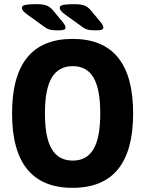

<svg xmlns="http://www.w3.org/2000/svg" viewBox="-20 -895 698 923"><path d="M329 8Q38 8 38 -350Q38 -708 329 -708Q620 -708 620 -350Q620 8 329 8ZM330 -123Q397 -123 429.5 -178Q462 -233 462 -350Q462 -467 429.5 -522Q397 -577 330 -577Q262 -577 229 -522Q196 -467 196 -350Q196 -233 229 -178Q262 -123 330 -123ZM258 -749Q232 -749 218 -753Q204 -757 189 -769L114 -823Q97 -835 91 -843Q85 -851 85 -857Q85 -868 102 -871.5Q119 -875 154 -875Q185 -875 202.5 -869Q220 -863 235 -845L283 -787Q295 -772 295 -762Q295 -756 287.5 -752.5Q280 -749 258 -749ZM440 -749Q414 -749 400 -753Q386 -757 371 -769L296 -823Q279 -835 273 -843Q267 -851 267 -857Q267 -868 284 -871.5Q301 -875 336 -875Q367 -875 384.5 -869Q402 -863 417 -845L465 -787Q477 -772 477 -762Q477 -756 469.5 -752.5Q462 -749 440 -749Z"/></svg>

Font: Asap Semi Condensed
Style: Bold
Weight: 700
Width: 4
Designer: Pablo Cosgaya
Foundry: Omnibus-Type
Version: Version 3.001; ttfautohint (v1.8.4.7-5d5b)